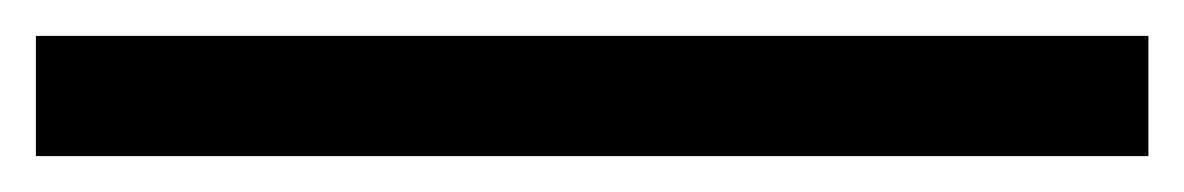

<svg xmlns="http://www.w3.org/2000/svg" viewBox="-20 2 660 107"><path d="M0 89V22H620V89Z"/></svg>

Font: Bricolage Grotesque 72pt Light
Style: Regular
Weight: 300
Designer: Mathieu Triay
Foundry: Atelier Triay
Version: Version 1.001;gftools[0.9.33.dev8+g029e19f]